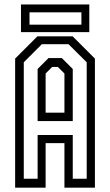

<svg xmlns="http://www.w3.org/2000/svg" viewBox="-20 -868 509 888"><path d="M50 0V-597L153 -700H316L419 -597V0H278V-206H191V0ZM90 -41.5H154V-243.5H316.5V-41.5H381V-580L297 -663.5H173.5L90 -580ZM154 -308V-549L204.5 -599.5H266L316.5 -549V-308ZM191 -347H278V-528L247.5 -558.5H221.5L191 -528ZM77 -719.5V-847.5H393V-719.5ZM116.5 -754H356.5V-811H116.5Z"/></svg>

Font: Tourney Condensed
Style: Regular
Weight: 400
Width: 3
Designer: Tyler Finck
Foundry: Etcetera Type Co
Version: Version 1.010; ttfautohint (v1.8.3)